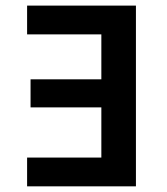

<svg xmlns="http://www.w3.org/2000/svg" viewBox="-20 -658 590 678"><path d="M75.7 0V-101.6H337.9V-278.8H87.9V-377.9H337.9V-536.6H75.7V-638.2H460V0Z"/></svg>

Font: Code New Roman
Style: Bold
Weight: 700
Monospace: yes
Designer: Sam Radian
Foundry: Code New Roman
Version: Version 1.508 October 19, 2014